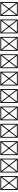

<svg xmlns="http://www.w3.org/2000/svg" viewBox="4980 -5900 1040 11040"><g transform="rotate(-90 5500.0 -380.0)"><path d="M100 120H900V-880H100ZM500 -421 182 -830H818ZM532 -380 850 -789V29ZM182 70 500 -339 818 70ZM150 -789 468 -380 150 29Z M1100 120H1900V-880H1100ZM1500 -421 1182 -830H1818ZM1532 -380 1850 -789V29ZM1182 70 1500 -339 1818 70ZM1150 -789 1468 -380 1150 29Z M2100 120H2900V-880H2100ZM2500 -421 2182 -830H2818ZM2532 -380 2850 -789V29ZM2182 70 2500 -339 2818 70ZM2150 -789 2468 -380 2150 29Z M3100 120H3900V-880H3100ZM3500 -421 3182 -830H3818ZM3532 -380 3850 -789V29ZM3182 70 3500 -339 3818 70ZM3150 -789 3468 -380 3150 29Z M4100 120H4900V-880H4100ZM4500 -421 4182 -830H4818ZM4532 -380 4850 -789V29ZM4182 70 4500 -339 4818 70ZM4150 -789 4468 -380 4150 29Z M5100 120H5900V-880H5100ZM5500 -421 5182 -830H5818ZM5532 -380 5850 -789V29ZM5182 70 5500 -339 5818 70ZM5150 -789 5468 -380 5150 29Z M6100 120H6900V-880H6100ZM6500 -421 6182 -830H6818ZM6532 -380 6850 -789V29ZM6182 70 6500 -339 6818 70ZM6150 -789 6468 -380 6150 29Z M7100 120H7900V-880H7100ZM7500 -421 7182 -830H7818ZM7532 -380 7850 -789V29ZM7182 70 7500 -339 7818 70ZM7150 -789 7468 -380 7150 29Z M8100 120H8900V-880H8100ZM8500 -421 8182 -830H8818ZM8532 -380 8850 -789V29ZM8182 70 8500 -339 8818 70ZM8150 -789 8468 -380 8150 29Z M9100 120H9900V-880H9100ZM9500 -421 9182 -830H9818ZM9532 -380 9850 -789V29ZM9182 70 9500 -339 9818 70ZM9150 -789 9468 -380 9150 29Z M10100 120H10900V-880H10100ZM10500 -421 10182 -830H10818ZM10532 -380 10850 -789V29ZM10182 70 10500 -339 10818 70ZM10150 -789 10468 -380 10150 29Z"/></g></svg>

Font: Adobe NotDef
Style: Regular
Weight: 400
Monospace: yes
Foundry: Adobe Systems Incorporated
Version: Version 1.000;PS 1;hotconv 1.0.98;makeotf.lib2.5.65220